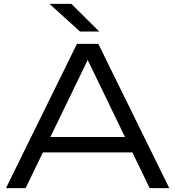

<svg xmlns="http://www.w3.org/2000/svg" viewBox="-20 -978 911 998"><path d="M168 -186V-266H696V-186ZM491 -750 860 0H758L411 -718H461L113 0H11L380 -750ZM351 -958 496 -814H396L237 -958Z"/></svg>

Font: Unbounded Light
Style: Regular
Weight: 300
Designer: Luke Prowse, Jean-Baptiste Morizot, Fátima Lázaro, Florian Runge
Foundry: NaN
Version: Version 1.700